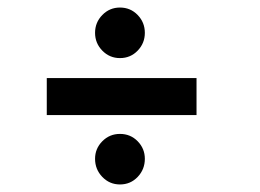

<svg xmlns="http://www.w3.org/2000/svg" viewBox="-20 -560 690 509"><path d="M104 -255V-353H501V-255ZM298 -71Q270.5 -71 251.2 -91Q232 -111 232 -139Q232 -166 251.2 -185.5Q270.5 -205 298 -205Q326 -205 345 -185.5Q364 -166 364 -139Q364 -111 345 -91Q326 -71 298 -71ZM298 -406Q270.5 -406 251.2 -425.8Q232 -445.5 232 -473Q232 -500.5 251.2 -520.2Q270.5 -540 298 -540Q326 -540 345 -520.2Q364 -500.5 364 -473Q364 -445.5 345 -425.8Q326 -406 298 -406Z"/></svg>

Font: Trispace Thin Medium
Style: Regular
Weight: 500
Version: Version 1.210